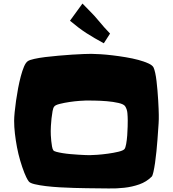

<svg xmlns="http://www.w3.org/2000/svg" viewBox="-20 -1063 974 1081"><path d="M874 -417Q874 -404.3 874 -392.1Q874 -379.9 873 -368.2Q872.1 -358.4 870.6 -334Q869.1 -309.6 866.7 -277.8Q864.3 -246.1 860.8 -210.9Q857.4 -175.8 853 -146Q848.6 -116.2 843.8 -94.7Q838.9 -73.2 834 -68.4Q804.7 -39.1 764.2 -24.9Q723.6 -10.7 679.7 -5.9Q635.7 -1 591.8 -2Q547.9 -2.9 509.8 -2.9Q497.1 -2.9 466.8 -3.4Q436.5 -3.9 397.9 -4.9Q359.4 -5.9 317.4 -8.3Q275.4 -10.7 238.8 -15.1Q202.1 -19.5 175.3 -25.9Q148.4 -32.2 141.6 -42Q133.8 -52.7 127.9 -65.4Q122.1 -78.1 117.2 -89.8Q104.5 -122.1 93.8 -158.7Q83 -195.3 75.7 -233.9Q68.4 -272.5 64 -310.5Q59.6 -348.6 59.6 -382.8Q59.6 -401.4 62.5 -431.2Q65.4 -460.9 70.3 -495.6Q75.2 -530.3 82 -566.4Q88.9 -602.5 97.2 -633.8Q105.5 -665 115.2 -688Q125 -710.9 136.7 -718.8Q146.5 -725.6 172.9 -731.4Q199.2 -737.3 234.4 -741.7Q269.5 -746.1 309.6 -749.5Q349.6 -752.9 385.7 -755.4Q421.9 -757.8 451.2 -758.8Q480.5 -759.8 494.1 -759.8Q512.7 -759.8 544.4 -757.8Q576.2 -755.9 613.3 -751.5Q650.4 -747.1 688.5 -740.7Q726.6 -734.4 759.3 -725.6Q792 -716.8 815.4 -706.1Q838.9 -695.3 844.7 -682.6Q849.6 -671.9 854 -651.9Q858.4 -631.8 861.3 -606.4Q864.3 -581.1 866.7 -552.7Q869.1 -524.4 870.6 -498.5Q872.1 -472.7 873 -451.2Q874 -429.7 874 -417ZM699.2 -384.8Q699.2 -404.3 697.3 -426.3Q695.3 -448.2 684.6 -464.8Q676.8 -476.6 647 -483.4Q617.2 -490.2 581.5 -493.2Q545.9 -496.1 512.7 -496.6Q479.5 -497.1 465.8 -497.1Q455.1 -497.1 428.2 -495.1Q401.4 -493.2 371.6 -488.8Q341.8 -484.4 316.4 -478Q291 -471.7 285.2 -462.9Q279.3 -456.1 275.9 -437Q272.5 -418 270 -396Q267.6 -374 266.6 -354Q265.6 -334 265.6 -325.2Q265.6 -317.4 266.1 -301.8Q266.6 -286.1 268.6 -269.5Q270.5 -252.9 272.9 -238.3Q275.4 -223.6 280.3 -216.8Q283.2 -211.9 297.9 -208Q312.5 -204.1 333.5 -200.7Q354.5 -197.3 377.9 -195.3Q401.4 -193.4 423.3 -191.9Q445.3 -190.4 462.4 -189.9Q479.5 -189.5 486.3 -189.5Q498 -189.5 526.9 -191.4Q555.7 -193.4 587.4 -197.8Q619.1 -202.1 646 -208.5Q672.9 -214.8 680.7 -223.6Q686.5 -230.5 690.4 -252.4Q694.3 -274.4 696.3 -300.3Q698.2 -326.2 698.7 -350.1Q699.2 -374 699.2 -384.8ZM599.6 -874 564.5 -819.3Q536.1 -835 512.2 -848.6Q488.3 -862.3 465.8 -877Q443.4 -891.6 420.9 -908.7Q398.4 -925.8 374 -946.3L444.3 -1043Q466.8 -1019.5 490.2 -996.1Q513.7 -972.7 535.2 -946.3Q550.8 -926.8 566.9 -909.2Q583 -891.6 599.6 -874Z"/></svg>

Font: Slackey
Style: Regular
Weight: 400
Designer: Squid
Foundry: Font Diner, Inc DBA Sideshow
Version: Version 1.001